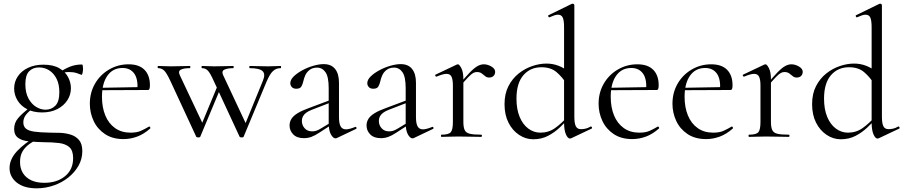

<svg xmlns="http://www.w3.org/2000/svg" viewBox="-20 -745 4916 1045"><path d="M180 280Q110 280 71 248.5Q32 217 32 170Q32 122 72 78.5Q112 35 185 -7L196 6Q167 20 142.5 37Q118 54 103.5 77.5Q89 101 89 137Q89 171 104.5 196.5Q120 222 149.5 236Q179 250 221 250Q290 250 334 214Q378 178 378 116Q378 74 357.5 56Q337 38 301.5 33.5Q266 29 219 29Q175 28 138 24.5Q101 21 79 5.5Q57 -10 57 -43Q57 -77 79 -102.5Q101 -128 140 -158L151 -149Q127 -130 117 -114Q107 -98 107 -79Q107 -57 121 -45Q135 -33 167 -28.5Q199 -24 252 -23Q277 -23 306.5 -22Q336 -21 364 -12.5Q392 -4 410 17Q428 38 428 78Q428 120 407.5 156.5Q387 193 352 221Q317 249 272 264.5Q227 280 180 280ZM209 -133Q161 -133 127 -151Q93 -169 75 -199Q57 -229 57 -263Q57 -300 77 -329.5Q97 -359 133 -376Q169 -393 216 -393Q270 -393 303 -373.5Q336 -354 351 -324.5Q366 -295 366 -265Q366 -230 347 -200Q328 -170 292.5 -151.5Q257 -133 209 -133ZM228 -148Q260 -148 281.5 -170Q303 -192 303 -243Q303 -286 288 -316Q273 -346 248 -362Q223 -378 192 -378Q159 -378 138.5 -357Q118 -336 118 -287Q118 -240 135 -209Q152 -178 177 -163Q202 -148 228 -148ZM301 -318 302 -351Q333 -371 362 -382.5Q391 -394 427 -394Q429 -394 430.5 -387Q432 -380 432 -372Q432 -361 429.5 -348.5Q427 -336 423 -338Q414 -342 396.5 -347.5Q379 -353 356 -353Q343 -353 332 -351Q321 -349 310 -346Z M652 12Q592 12 551 -15.5Q510 -43 489.5 -87Q469 -131 469 -180Q469 -241 497 -289.5Q525 -338 573.5 -366.5Q622 -395 680 -395Q737 -395 766.5 -365Q796 -335 796 -281Q796 -268 793.5 -261.5Q791 -255 784 -255H728Q732 -316 710 -345.5Q688 -375 647 -375Q594 -375 564.5 -333Q535 -291 535 -218Q535 -161 553 -117Q571 -73 606 -48Q641 -23 691 -23Q725 -23 747 -33Q769 -43 791 -56Q793 -58 796.5 -53.5Q800 -49 798 -46Q763 -15 726.5 -1.5Q690 12 652 12ZM517 -254 516 -267 743 -271V-255Z M1284 -1 1144 -303Q1124 -348 1111 -361Q1098 -374 1079 -374Q1077 -374 1077 -380Q1077 -386 1079 -386Q1094 -386 1111 -385Q1128 -384 1146 -384Q1180 -384 1204.5 -385Q1229 -386 1249 -386Q1252 -386 1252 -380Q1252 -374 1249 -374Q1219 -374 1201.5 -366Q1184 -358 1195 -335L1323 -62L1295 -22L1411 -306Q1426 -342 1409 -358Q1392 -374 1339 -374Q1337 -374 1337 -380Q1337 -386 1339 -386Q1363 -386 1384.5 -385Q1406 -384 1440 -384Q1462 -384 1475 -385Q1488 -386 1507 -386Q1510 -386 1510 -380Q1510 -374 1507 -374Q1483 -374 1466 -358.5Q1449 -343 1431 -301L1306 -1Q1305 3 1295.5 3Q1286 3 1284 -1ZM1048 -1 908 -303Q887 -348 873.5 -361Q860 -374 841 -374Q838 -374 838 -380Q838 -386 841 -386Q856 -386 873.5 -385Q891 -384 910 -384Q942 -384 966.5 -385Q991 -386 1013 -386Q1016 -386 1016 -380Q1016 -374 1013 -374Q981 -374 964.5 -366Q948 -358 959 -335L1088 -62L1058 -22L1167 -285L1184 -274L1070 -1Q1069 3 1059.5 3Q1050 3 1048 -1Z M1814 6Q1810 8 1806 8Q1793 8 1781 -13.5Q1769 -35 1769 -76V-265Q1769 -327 1751.5 -352Q1734 -377 1706 -377Q1681 -377 1665 -364.5Q1649 -352 1641.5 -335Q1634 -318 1631 -303Q1628 -289 1621 -275.5Q1614 -262 1593 -262Q1576 -262 1568 -271.5Q1560 -281 1560 -292Q1560 -311 1578.5 -329Q1597 -347 1625.5 -362.5Q1654 -378 1685.5 -387Q1717 -396 1742 -396Q1783 -396 1804 -369.5Q1825 -343 1825 -295V-108Q1825 -73 1834 -57Q1843 -41 1863 -41Q1881 -41 1913 -54Q1918 -56 1920 -50.5Q1922 -45 1917 -43ZM1634 7Q1596 7 1576 -13.5Q1556 -34 1556 -62Q1556 -82 1566.5 -98.5Q1577 -115 1600 -129Q1623 -143 1659 -156L1779 -201L1782 -188L1676 -147Q1658 -140 1646 -131Q1634 -122 1628.5 -111Q1623 -100 1623 -87Q1623 -64 1638 -47Q1653 -30 1679 -30Q1689 -30 1700 -33Q1711 -36 1727 -46L1790 -84L1792 -71L1718 -23Q1694 -7 1674.5 0Q1655 7 1634 7Z M2233 6Q2229 8 2225 8Q2212 8 2200 -13.5Q2188 -35 2188 -76V-265Q2188 -327 2170.5 -352Q2153 -377 2125 -377Q2100 -377 2084 -364.5Q2068 -352 2060.5 -335Q2053 -318 2050 -303Q2047 -289 2040 -275.5Q2033 -262 2012 -262Q1995 -262 1987 -271.5Q1979 -281 1979 -292Q1979 -311 1997.5 -329Q2016 -347 2044.5 -362.5Q2073 -378 2104.5 -387Q2136 -396 2161 -396Q2202 -396 2223 -369.5Q2244 -343 2244 -295V-108Q2244 -73 2253 -57Q2262 -41 2282 -41Q2300 -41 2332 -54Q2337 -56 2339 -50.5Q2341 -45 2336 -43ZM2053 7Q2015 7 1995 -13.5Q1975 -34 1975 -62Q1975 -82 1985.5 -98.5Q1996 -115 2019 -129Q2042 -143 2078 -156L2198 -201L2201 -188L2095 -147Q2077 -140 2065 -131Q2053 -122 2047.5 -111Q2042 -100 2042 -87Q2042 -64 2057 -47Q2072 -30 2098 -30Q2108 -30 2119 -33Q2130 -36 2146 -46L2209 -84L2211 -71L2137 -23Q2113 -7 2093.5 0Q2074 7 2053 7Z M2481 -271 2477 -282Q2514 -327 2538 -351.5Q2562 -376 2579.5 -385.5Q2597 -395 2613 -395Q2634 -395 2654.5 -383Q2675 -371 2675 -354Q2675 -341 2666.5 -332Q2658 -323 2642 -323Q2629 -323 2620 -331Q2611 -339 2601 -346Q2591 -353 2575 -353Q2566 -353 2556 -348Q2546 -343 2529 -325.5Q2512 -308 2481 -271ZM2383 0Q2380 0 2380 -6Q2380 -12 2383 -12Q2422 -12 2433.5 -25.5Q2445 -39 2445 -81V-279Q2445 -312 2437.5 -327.5Q2430 -343 2410 -343Q2400 -343 2386.5 -339Q2373 -335 2356 -328Q2352 -327 2349.5 -332Q2347 -337 2351 -339L2467 -394Q2470 -395 2473 -395Q2480 -395 2491 -374Q2502 -353 2502 -313V-81Q2502 -53 2509 -37.5Q2516 -22 2537 -17Q2558 -12 2599 -12Q2603 -12 2603 -6Q2603 0 2599 0Q2575 0 2542.5 -1Q2510 -2 2474 -2Q2448 -2 2424 -1Q2400 0 2383 0Z M2882 13Q2841 13 2805 -11Q2769 -35 2747.5 -77.5Q2726 -120 2726 -178Q2726 -235 2747.5 -276.5Q2769 -318 2803 -345Q2837 -372 2877 -385.5Q2917 -399 2954 -399Q2989 -399 3020 -387Q3051 -375 3076 -354L3065 -287Q3040 -326 3009 -352.5Q2978 -379 2927 -379Q2866 -379 2828.5 -335.5Q2791 -292 2791 -208Q2791 -151 2808 -109.5Q2825 -68 2855 -45.5Q2885 -23 2921 -23Q2966 -23 3001 -48Q3036 -73 3067 -108L3075 -101Q3054 -77 3026 -50.5Q2998 -24 2962.5 -5.5Q2927 13 2882 13ZM3106 -717V-110Q3106 -74 3114 -58Q3122 -42 3142 -42Q3152 -42 3165.5 -44.5Q3179 -47 3194 -56Q3199 -58 3201.5 -52.5Q3204 -47 3200 -45L3090 7Q3086 9 3082 9Q3070 9 3060 -14Q3050 -37 3050 -81V-597Q3050 -633 3043 -649Q3036 -665 3017 -665Q3008 -665 2997.5 -661.5Q2987 -658 2971 -651Q2967 -649 2964.5 -655Q2962 -661 2965 -662L3092 -724Q3094 -725 3097 -725Q3100 -725 3103 -722.5Q3106 -720 3106 -717Z M3421 12Q3361 12 3320 -15.5Q3279 -43 3258.5 -87Q3238 -131 3238 -180Q3238 -241 3266 -289.5Q3294 -338 3342.5 -366.5Q3391 -395 3449 -395Q3506 -395 3535.5 -365Q3565 -335 3565 -281Q3565 -268 3562.5 -261.5Q3560 -255 3553 -255H3497Q3501 -316 3479 -345.5Q3457 -375 3416 -375Q3363 -375 3333.5 -333Q3304 -291 3304 -218Q3304 -161 3322 -117Q3340 -73 3375 -48Q3410 -23 3460 -23Q3494 -23 3516 -33Q3538 -43 3560 -56Q3562 -58 3565.5 -53.5Q3569 -49 3567 -46Q3532 -15 3495.5 -1.5Q3459 12 3421 12ZM3286 -254 3285 -267 3512 -271V-255Z M3823 12Q3763 12 3722 -15.5Q3681 -43 3660.5 -87Q3640 -131 3640 -180Q3640 -241 3668 -289.5Q3696 -338 3744.5 -366.5Q3793 -395 3851 -395Q3908 -395 3937.5 -365Q3967 -335 3967 -281Q3967 -268 3964.5 -261.5Q3962 -255 3955 -255H3899Q3903 -316 3881 -345.5Q3859 -375 3818 -375Q3765 -375 3735.5 -333Q3706 -291 3706 -218Q3706 -161 3724 -117Q3742 -73 3777 -48Q3812 -23 3862 -23Q3896 -23 3918 -33Q3940 -43 3962 -56Q3964 -58 3967.5 -53.5Q3971 -49 3969 -46Q3934 -15 3897.5 -1.5Q3861 12 3823 12ZM3688 -254 3687 -267 3914 -271V-255Z M4155 -271 4151 -282Q4188 -327 4212 -351.5Q4236 -376 4253.5 -385.5Q4271 -395 4287 -395Q4308 -395 4328.5 -383Q4349 -371 4349 -354Q4349 -341 4340.5 -332Q4332 -323 4316 -323Q4303 -323 4294 -331Q4285 -339 4275 -346Q4265 -353 4249 -353Q4240 -353 4230 -348Q4220 -343 4203 -325.5Q4186 -308 4155 -271ZM4057 0Q4054 0 4054 -6Q4054 -12 4057 -12Q4096 -12 4107.5 -25.5Q4119 -39 4119 -81V-279Q4119 -312 4111.5 -327.5Q4104 -343 4084 -343Q4074 -343 4060.5 -339Q4047 -335 4030 -328Q4026 -327 4023.5 -332Q4021 -337 4025 -339L4141 -394Q4144 -395 4147 -395Q4154 -395 4165 -374Q4176 -353 4176 -313V-81Q4176 -53 4183 -37.5Q4190 -22 4211 -17Q4232 -12 4273 -12Q4277 -12 4277 -6Q4277 0 4273 0Q4249 0 4216.5 -1Q4184 -2 4148 -2Q4122 -2 4098 -1Q4074 0 4057 0Z M4556 13Q4515 13 4479 -11Q4443 -35 4421.5 -77.5Q4400 -120 4400 -178Q4400 -235 4421.5 -276.5Q4443 -318 4477 -345Q4511 -372 4551 -385.5Q4591 -399 4628 -399Q4663 -399 4694 -387Q4725 -375 4750 -354L4739 -287Q4714 -326 4683 -352.5Q4652 -379 4601 -379Q4540 -379 4502.5 -335.5Q4465 -292 4465 -208Q4465 -151 4482 -109.5Q4499 -68 4529 -45.5Q4559 -23 4595 -23Q4640 -23 4675 -48Q4710 -73 4741 -108L4749 -101Q4728 -77 4700 -50.5Q4672 -24 4636.5 -5.5Q4601 13 4556 13ZM4780 -717V-110Q4780 -74 4788 -58Q4796 -42 4816 -42Q4826 -42 4839.5 -44.5Q4853 -47 4868 -56Q4873 -58 4875.5 -52.5Q4878 -47 4874 -45L4764 7Q4760 9 4756 9Q4744 9 4734 -14Q4724 -37 4724 -81V-597Q4724 -633 4717 -649Q4710 -665 4691 -665Q4682 -665 4671.5 -661.5Q4661 -658 4645 -651Q4641 -649 4638.5 -655Q4636 -661 4639 -662L4766 -724Q4768 -725 4771 -725Q4774 -725 4777 -722.5Q4780 -720 4780 -717Z"/></svg>

Font: Cormorant Garamond Light
Style: Regular
Weight: 400
Version: Version 4.001